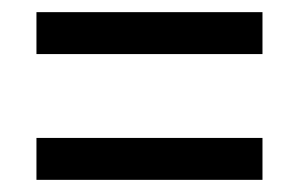

<svg xmlns="http://www.w3.org/2000/svg" viewBox="-20 -474 490 316"><path d="M40 -385V-454H412V-385ZM40 -178V-247H412V-178Z"/></svg>

Font: Inconsolata SemiCondensed Medium
Style: Regular
Weight: 500
Width: 4
Monospace: yes
Designer: Raph Levien, Cyreal, Brenton Simpson
Foundry: Raph Levien, Cyreal, Google
Version: Version 3.001; ttfautohint (v1.8.2.53-6de2)